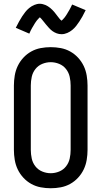

<svg xmlns="http://www.w3.org/2000/svg" viewBox="-20 -994 540 1022"><path d="M250 8Q223 8 196.5 3Q170 -2 146.5 -15Q123 -28 104.5 -48Q86 -68 74.5 -92Q63 -116 58.5 -143Q54 -170 54 -196V-539Q54 -565 58.5 -592Q63 -619 74.5 -643Q86 -667 104.5 -687Q123 -707 146.5 -720Q170 -733 196.5 -738Q223 -743 250 -743Q277 -743 303.5 -738Q330 -733 353.5 -720Q377 -707 395.5 -687Q414 -667 425.5 -643Q437 -619 441.5 -592Q446 -565 446 -539V-196Q446 -170 441.5 -143Q437 -116 425.5 -92Q414 -68 395.5 -48Q377 -28 353.5 -15Q330 -2 303.5 3Q277 8 250 8ZM250 -72Q273 -72 295 -81Q317 -90 331.5 -108.5Q346 -127 351 -150Q356 -173 356 -196V-539Q356 -562 351 -585Q346 -608 331.5 -626.5Q317 -645 295 -654Q273 -663 250 -663Q227 -663 205 -654Q183 -645 168.5 -626.5Q154 -608 149 -585Q144 -562 144 -539V-196Q144 -173 149 -150Q154 -127 168.5 -108.5Q183 -90 205 -81Q227 -72 250 -72ZM308 -812Q294 -812 282 -816.5Q270 -821 260 -828Q250 -835 241 -845Q232 -855 224.5 -864Q217 -873 208 -884.5Q199 -896 192 -902Q190 -900 184.5 -894.5Q179 -889 176.5 -885.5Q174 -882 171 -878Q168 -874 165 -869Q162 -864 158.5 -858Q155 -852 151 -845.5Q147 -839 143.5 -831.5Q140 -824 136 -815L64 -846Q73 -864 81.5 -879.5Q90 -895 98 -907Q106 -919 114.5 -930Q123 -941 135 -951Q147 -961 162 -967.5Q177 -974 192 -974Q200 -974 207.5 -972Q215 -970 221.5 -967.5Q228 -965 235 -960.5Q242 -956 247.5 -951.5Q253 -947 259 -941Q265 -935 269.5 -929.5Q274 -924 278.5 -918Q283 -912 288.5 -905Q294 -898 298 -893Q302 -888 308 -884Q310 -886 315.5 -891.5Q321 -897 323.5 -900.5Q326 -904 329 -908Q332 -912 335 -917Q338 -922 341.5 -928Q345 -934 349 -940.5Q353 -947 356.5 -954.5Q360 -962 364 -970L436 -940Q427 -921 418.5 -906Q410 -891 402 -879Q394 -867 385.5 -856Q377 -845 365 -835Q353 -825 338 -818.5Q323 -812 308 -812Z"/></svg>

Font: Iosevka SS04 Medium
Style: Regular
Weight: 500
Monospace: yes
Designer: Belleve Invis
Foundry: Belleve Invis
Version: Version 19.0.0; ttfautohint (v1.8.4)